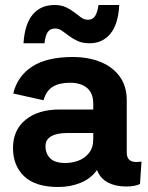

<svg xmlns="http://www.w3.org/2000/svg" viewBox="-20 -738 592 768"><path d="M353 -323Q353 -365 328.5 -386Q304 -407 260 -407Q217 -407 191 -391Q165 -375 154 -337L33 -364Q50 -434 109 -472Q168 -510 271 -510Q333 -510 381.5 -490.5Q430 -471 458.5 -432.5Q487 -394 487 -336V-128Q487 -90 525 -90Q530 -90 536 -90.5Q542 -91 546 -92L540 -2Q520 8 484 8Q442 8 411.5 -8Q381 -24 368 -58Q344 -24 303 -7Q262 10 213 10Q122 10 77 -32.5Q32 -75 32 -146Q32 -218 82.5 -259Q133 -300 218 -300H353ZM242 -86Q267 -86 292.5 -95Q318 -104 335.5 -125.5Q353 -147 353 -182V-206H250Q208 -206 185 -193Q162 -180 162 -153Q162 -124 180.5 -105Q199 -86 242 -86ZM457 -718Q453 -641 421.5 -603Q390 -565 339 -565Q310 -565 290.5 -574Q271 -583 256 -594.5Q241 -606 228 -615Q215 -624 200 -624Q180 -624 170.5 -609Q161 -594 158 -565H74Q79 -642 111 -680Q143 -718 198 -718Q225 -718 244 -709Q263 -700 277.5 -688.5Q292 -677 304.5 -668Q317 -659 332 -659Q351 -659 360.5 -674Q370 -689 374 -718Z"/></svg>

Font: Prodigy Sans SemiBold
Style: Regular
Weight: 600
Designer: Wei Huang
Foundry: Wei Huang
Version: Version 1.003; ttfautohint (v1.8.3)